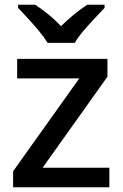

<svg xmlns="http://www.w3.org/2000/svg" viewBox="-20 -786 515 806"><path d="M439 0H35V-67L313 -457H52V-539H431V-464L159 -82H439ZM180 -606Q166 -629 144 -655.5Q122 -682 98 -708Q74 -734 56 -753V-766H128Q154 -749 182.5 -726Q211 -703 236 -676Q263 -703 291.5 -726Q320 -749 346 -766H419V-753Q401 -734 376.5 -708Q352 -682 329.5 -655.5Q307 -629 294 -606Z"/></svg>

Font: Noto Sans Tangsa Medium
Style: Regular
Weight: 500
Version: Version 1.504